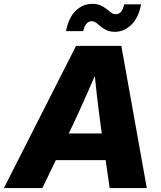

<svg xmlns="http://www.w3.org/2000/svg" viewBox="-56 -962 821 982"><path d="M-36.1 0 333 -727.5H564.5L694.8 0H504.9L459 -319.3Q448.2 -398.9 438.7 -482.4Q429.2 -565.9 420.4 -661.6H466.3Q426.3 -566.4 389.4 -482.9Q352.5 -399.4 314.9 -319.3L160.6 0ZM157.7 -143.1 180.2 -279.3H571.3L548.3 -143.1ZM532.2 -799.3Q506.3 -799.3 489.3 -807.4Q472.2 -815.4 459.5 -826.4Q446.8 -837.4 436 -845.5Q425.3 -853.5 412.6 -853.5Q396.5 -853.5 385.5 -839.8Q374.5 -826.2 369.6 -802.7H281.7Q294.4 -871.6 331.3 -907Q368.2 -942.4 415.5 -942.4Q440.9 -942.4 458.3 -934.6Q475.6 -926.8 488.3 -916.3Q501 -905.8 512 -897.7Q522.9 -889.6 535.2 -889.6Q553.7 -889.6 563.7 -902.6Q573.7 -915.5 579.1 -939.9H665.5Q653.3 -871.6 615.7 -835.4Q578.1 -799.3 532.2 -799.3Z"/></svg>

Font: Inter 28pt ExtraBold
Style: Italic
Weight: 800
Italic angle: -9.3988°
Designer: Rasmus Andersson
Foundry: rsms
Version: Version 4.001;git-66647c0bb